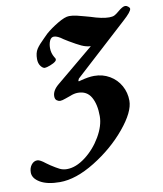

<svg xmlns="http://www.w3.org/2000/svg" viewBox="-158 -505 731 862"><g transform="rotate(-10 207.5 -74.0)"><path d="M-76 225Q-76 204 -65 190Q-54 176 -38 176Q-26 176 -1 196L16 208Q39 223 54 230.5Q69 238 87 238Q128 238 171.5 205Q215 172 244 122.5Q273 73 273 29Q273 -25 254 -58Q235 -91 194 -91Q177 -91 158 -83Q151 -81 135 -75Q119 -69 110 -69Q103 -69 95 -74.5Q87 -80 87 -94Q87 -120 116 -144L288 -287Q267 -288 246.5 -297.5Q226 -307 194 -326Q180 -334 173 -339Q148 -358 132 -358Q119 -358 112.5 -343.5Q106 -329 106 -310Q106 -287 118 -267Q123 -261 123 -256Q123 -251 118 -247Q110 -240 93 -233.5Q76 -227 68 -227Q59 -227 49.5 -239.5Q40 -252 40 -272Q40 -300 51 -317Q62 -334 88 -359L105 -376Q129 -397 162.5 -417Q196 -437 215 -437Q232 -437 249 -433Q266 -429 283.5 -424Q301 -419 309 -417Q360 -400 392 -400Q407 -400 415.5 -404Q424 -408 438 -420Q459 -438 471 -438Q477 -438 484 -432.5Q491 -427 491 -422Q491 -409 452 -374L210 -153Q206 -145 206 -143Q206 -139 216 -143Q253 -153 279 -153Q318 -153 349.5 -134.5Q381 -116 398.5 -84.5Q416 -53 416 -16Q416 35 355 108.5Q294 182 206.5 236Q119 290 46 290Q-11 290 -43.5 271Q-76 252 -76 225Z"/></g></svg>

Font: EB Garamond ExtraBold
Style: Italic
Weight: 800
Italic angle: -17.2°
Designer: Georg Duffner and Octavio Pardo
Foundry: Georg Duffner
Version: Version 1.000